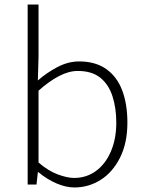

<svg xmlns="http://www.w3.org/2000/svg" viewBox="-20 -814 638 847"><path d="M308 13Q271 13 229 -5Q187 -23 150 -54H147L141 0H102V-794H150V-564L147 -459Q187 -494 234 -518.5Q281 -543 329 -543Q401 -543 448.5 -509.5Q496 -476 519 -415.5Q542 -355 542 -273Q542 -183 509.5 -118.5Q477 -54 424 -20.5Q371 13 308 13ZM307 -29Q361 -29 403 -59.5Q445 -90 469 -145.5Q493 -201 493 -273Q493 -338 476 -390Q459 -442 422 -471.5Q385 -501 323 -501Q284 -501 240.5 -478.5Q197 -456 150 -414V-97Q193 -60 235 -44.5Q277 -29 307 -29Z"/></svg>

Font: Noto Sans TC ExtraLight
Style: Regular
Weight: 250
Designer: Ryoko NISHIZUKA  (kana, bopomofo & ideographs); Paul D. Hunt (Latin, Greek & Cyrillic); Sandoll Communications , Soo-you
Foundry: Adobe
Version: Version 2.004-H2;hotconv 1.0.118;makeotfexe 2.5.65603